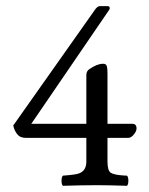

<svg xmlns="http://www.w3.org/2000/svg" viewBox="-20 -598 480 620"><path d="M407.2 -198.2Q420.9 -198.2 420.9 -183.1Q420.9 -174.3 412.1 -163.6Q403.3 -152.8 394 -152.8H327.1V-76.2Q327.1 -47.4 337.4 -40.3Q347.7 -33.2 380.4 -31.2Q386.7 -31.2 390.1 -30.8Q394.5 -26.4 394.5 -14.4Q394.5 -2.4 390.1 2Q330.6 0 293.9 0Q242.7 0 183.1 2Q178.7 -2.4 178.7 -14.4Q178.7 -26.4 183.1 -30.8Q224.1 -33.7 235.4 -38.1Q258.8 -46.9 258.8 -76.2V-152.8H63Q44.4 -152.8 34.9 -165.5Q25.4 -178.2 22.9 -192.9Q22.9 -193.8 24.9 -195.8L287.6 -567.9Q295.4 -578.1 301.8 -578.1H328.1Q332.5 -578.1 334 -574.2Q335.4 -570.3 333 -566.9L81.1 -198.2H258.8V-355Q258.8 -369.1 269 -375Q293.5 -392.1 313 -392.1Q322.3 -392.1 324.7 -385Q327.1 -377.9 327.1 -360.8V-198.2Z"/></svg>

Font: Linux Libertine G
Style: Regular
Weight: 400
Designer: Philipp H. Poll
Foundry: Philipp H. Poll
Version: Version 4.7.5